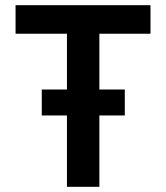

<svg xmlns="http://www.w3.org/2000/svg" viewBox="-20 -720 640 740"><path d="M238 0H363V-275H461V-375H363V-590H560V-700H40V-590H238V-375H141V-275H238Z"/></svg>

Font: CommitMono
Style: 700Regular
Weight: 700
Monospace: yes
Designer: Eigil Nikolajsen
Foundry: Eigil Nikolajsen
Version: Version 1.143